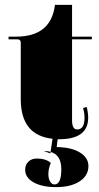

<svg xmlns="http://www.w3.org/2000/svg" viewBox="-20 -558 404 786"><path d="M222 12H216L212 44Q273 45 307.5 66.5Q342 88 342 122Q342 161 306 184.5Q270 208 210 208Q152 208 117.5 188.5Q83 169 83 137Q83 117 96 104Q109 91 131 91Q168 91 188 109Q178 132 178 155Q178 173 185 185Q192 197 203 197Q231 197 231 135Q231 76 187 64L195 10Q65 -4 65 -152V-383Q65 -397 51 -397H15V-408H46Q189 -408 205 -538H275V-408H356V-397H275V-65Q275 -28 296 -28Q326 -28 326 -76Q326 -96 320 -116L335 -120Q341 -96 341 -76Q341 12 222 12ZM159 60Q176 60 187 64L186 70Z"/></svg>

Font: Arapey Black-Display
Style: Regular
Weight: 900
Designer: Eduardo Rodriguez Tunni
Foundry: Eduardo Rodriguez Tunni
Version: Version 4.000